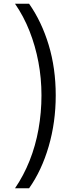

<svg xmlns="http://www.w3.org/2000/svg" viewBox="-20 -852 395 1037"><path d="M61 165Q108 96 140 15.5Q172 -65 188 -154.5Q204 -244 204 -337Q204 -429 187.5 -516.5Q171 -604 139.5 -684Q108 -764 61 -832H137Q205 -735 243 -609Q281 -483 281 -337Q281 -192 243 -61.5Q205 69 137 165H61Z"/></svg>

Font: Noto Sans Oriya
Style: Regular
Weight: 400
Designer: Amélie Bonet and Sol Matas
Foundry: Google LLC
Version: Version 2.006